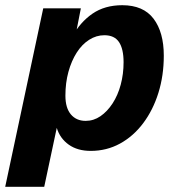

<svg xmlns="http://www.w3.org/2000/svg" viewBox="-43 -568 680 738"><path d="M-23 150 123.2 -536H267.8L243.8 -413.6L234.2 -426.4Q265.2 -483 312.5 -515.5Q359.8 -548 427 -548Q508 -548 547.3 -496Q586.6 -444 586.6 -354Q586.6 -277.6 565.9 -211.2Q545.2 -144.8 507.3 -94.4Q469.4 -44 418.1 -16Q366.8 12 305.8 12Q254.8 12 221.1 -12.1Q187.4 -36.2 175.2 -76.4L127 150ZM286.2 -103.4Q317 -103.4 343.2 -121.4Q369.4 -139.4 389.7 -170.5Q410 -201.6 421 -242.5Q432 -283.4 432 -328.8Q432 -380 414.4 -406.3Q396.8 -432.6 358.2 -432.6Q327.2 -432.6 299.6 -415Q272 -397.4 251.8 -365.7Q231.6 -334 220 -291.8Q208.4 -249.6 208.4 -200.4Q208.4 -153.2 229.4 -128.3Q250.4 -103.4 286.2 -103.4Z"/></svg>

Font: Geist
Style: Italic
Weight: 400
Italic angle: -12°
Designer: Basement.studio, Andrés Briganti, Mateo Zaragoza
Foundry: Basement.studio, Vercel, Andrés Briganti, Guido Ferreyra, Mateo Zaragoza
Version: Version 1.500